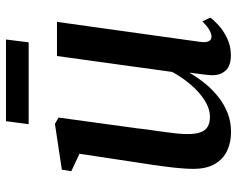

<svg xmlns="http://www.w3.org/2000/svg" viewBox="-92 -652 755 610"><g transform="rotate(-90 285.0 -346.5)"><path d="M171 10.5Q138 10.5 111.8 -1.8Q85.5 -14 69.8 -40.5Q54 -67 54 -109.5Q54 -125.5 55.8 -147.5Q57.5 -169.5 60.8 -194.5Q64 -219.5 67.5 -243.5Q71 -267.5 74 -286L102 -471L46.5 -497L51.5 -527L197 -549L217 -537.5L182.5 -285.5Q180.5 -265.5 177.2 -243.5Q174 -221.5 171 -200Q168 -178.5 166.2 -159.8Q164.5 -141 164.5 -127.5Q164.5 -100.5 170.8 -85Q177 -69.5 189.2 -63Q201.5 -56.5 219.5 -56.5Q245 -56.5 271.5 -73.2Q298 -90 321.5 -117.5Q345 -145 362 -176.5L412.5 -542.5H521L457.5 -87.5Q455 -69.5 459.5 -60.5Q464 -51.5 473.5 -51.5Q483 -51.5 494.8 -58Q506.5 -64.5 522.5 -80.5L534.5 -55.5Q528 -45.5 511 -29.8Q494 -14 469.2 -2Q444.5 10 415 10Q381 10 366 -7Q351 -24 351.5 -50Q351.5 -53 352.2 -60.8Q353 -68.5 354.2 -79Q355.5 -89.5 357 -100.2Q358.5 -111 359.5 -119L358.5 -120Q343.5 -94.5 324.5 -71.2Q305.5 -48 282 -29.5Q258.5 -11 231 -0.2Q203.5 10.5 171 10.5ZM205.5 -704.5H465L456 -632.5H196Z"/></g></svg>

Font: Merriweather 60pt Medium
Style: Italic
Weight: 500
Italic angle: -7.8°
Version: Version 2.101